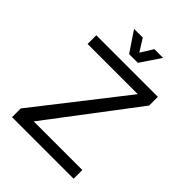

<svg xmlns="http://www.w3.org/2000/svg" viewBox="-246 -1012 1141 1141"><g transform="rotate(45 324.5 -442.0)"><path d="M588.4 -698.2V-625L169.9 -73.2H578.6V0H61V-73.2L492.7 -625H70.8V-698.2ZM202.6 -883.8H275.9L324.7 -805.7L373.5 -883.8H446.8L361.3 -756.8H288.1Z"/></g></svg>

Font: Voltera
Style: Regular
Weight: 400
Designer: Bernd Montag
Version: Version 1.301